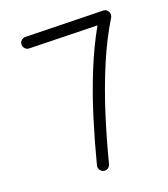

<svg xmlns="http://www.w3.org/2000/svg" viewBox="-105 -752 753 862"><g transform="rotate(-15 271.0 -321.0)"><path d="M61 -616.2Q60.1 -627.4 67.6 -635.7Q75.2 -644 86.4 -645L454.6 -668.9Q466.3 -669.9 474.9 -661.6Q483.4 -653.3 483.4 -641.6Q483.4 -634.3 481 -629.4Q437.5 -542.5 403.6 -437Q369.6 -331.5 344.5 -218.8Q319.3 -106 301.3 4.4Q299.3 15.1 290.3 22Q281.2 28.8 270 26.9Q259.3 24.9 252.4 15.6Q245.6 6.3 247.6 -4.4Q264.6 -107.9 287.6 -214.4Q310.5 -320.8 341.6 -422.1Q372.6 -523.4 412.6 -611.3L89.8 -590.8Q78.6 -589.8 70.3 -597.4Q62 -605 61 -616.2Z"/></g></svg>

Font: Mikhak Light
Style: Regular
Weight: 300
Designer: Amin Abedi
Version: Version 3.3